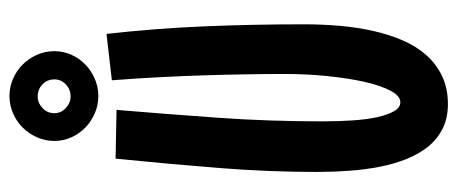

<svg xmlns="http://www.w3.org/2000/svg" viewBox="-298 -652 958 402"><g transform="rotate(-90 181.0 -451.0)"><path d="M311 -707Q322.3 -607.4 326.7 -505.6Q331.1 -403.8 331.1 -293Q331.1 -255.4 327.9 -218.5Q324.7 -181.6 317.1 -148.2Q309.6 -114.7 297.1 -86.2Q284.7 -57.6 266.1 -36.9Q247.6 -16.1 222.2 -4.2Q196.8 7.8 164.1 7.8Q134.8 7.8 112.8 -3.2Q90.8 -14.2 75.2 -33.4Q59.6 -52.7 49.1 -78.9Q38.6 -105 32.7 -135.5Q26.9 -166 24.4 -199.2Q22 -232.4 22 -266.1Q22 -367.7 30.3 -471.9Q38.6 -576.2 49.8 -688L151.9 -686Q143.1 -581.1 135.5 -474.1Q127.9 -367.2 127.9 -253.9Q127.9 -221.2 129.9 -191.9Q131.8 -162.6 136.7 -140.4Q141.6 -118.2 149.2 -105Q156.7 -91.8 168 -91.8Q181.2 -91.8 192.1 -112.5Q203.1 -133.3 210.7 -167.2Q218.3 -201.2 222.7 -244.6Q227.1 -288.1 227.1 -333Q227.1 -376 226.3 -419.4Q225.6 -462.9 224.1 -507.6Q222.7 -552.2 220.2 -598.9Q217.8 -645.5 213.9 -695.8ZM215.8 -815.9Q215.8 -831.1 205.3 -841.1Q194.8 -851.1 179.7 -851.1Q166.5 -851.1 155.8 -841.1Q145 -831.1 145 -815.9Q145 -802.2 155.8 -792.2Q166.5 -782.2 179.7 -782.2Q194.8 -782.2 205.3 -792.2Q215.8 -802.2 215.8 -815.9ZM274.9 -815.9Q274.9 -797.4 267.3 -780.5Q259.8 -763.7 246.8 -751.2Q233.9 -738.8 216.8 -731.4Q199.7 -724.1 181.2 -724.1Q162.1 -724.1 145 -731.4Q127.9 -738.8 115 -751.2Q102.1 -763.7 94.5 -780.5Q86.9 -797.4 86.9 -815.9Q86.9 -835.4 94.5 -852.5Q102.1 -869.6 115 -882.6Q127.9 -895.5 145 -902.8Q162.1 -910.2 181.2 -910.2Q199.7 -910.2 216.8 -902.8Q233.9 -895.5 246.8 -882.6Q259.8 -869.6 267.3 -852.5Q274.9 -835.4 274.9 -815.9Z"/></g></svg>

Font: Mouse Memoirs
Style: Regular
Weight: 400
Version: Version 1.000